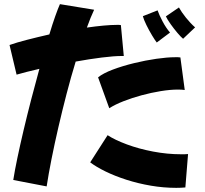

<svg xmlns="http://www.w3.org/2000/svg" viewBox="-20 -861 987 926"><path d="M205 38 44 7Q51 -38 64 -100Q77 -162 94 -234Q111 -306 130.5 -381.5Q150 -457 170 -529Q101 -513 60 -501L26 -644Q60 -656 110.5 -669Q161 -682 218 -695Q233 -745 246.5 -783Q260 -821 269 -841L434 -814Q417 -778 399 -728Q441 -734 478.5 -737.5Q516 -741 544 -741Q549 -741 554 -741Q559 -741 563 -740L577 -591H569Q530 -591 470.5 -583.5Q411 -576 345 -564Q322 -489 301 -408Q280 -327 261.5 -247Q243 -167 228.5 -94Q214 -21 205 38ZM863 -674Q853 -682 836 -702Q819 -722 803 -744.5Q787 -767 780 -782L843 -825Q855 -803 877 -775.5Q899 -748 921 -729ZM736 -656Q728 -666 713.5 -690Q699 -714 686 -740.5Q673 -767 669 -783L740 -811Q748 -788 764.5 -757Q781 -726 800 -704ZM507 -339 453 -488Q478 -508 524.5 -525.5Q571 -543 626.5 -556.5Q682 -570 734.5 -577.5Q787 -585 824 -585Q832 -585 838.5 -585Q845 -585 850 -584L871 -427Q864 -428 855.5 -428.5Q847 -429 838 -429Q801 -429 755 -421.5Q709 -414 663 -401.5Q617 -389 576 -373Q535 -357 507 -339ZM874 43Q863 44 852 44.5Q841 45 830 45Q769 45 707.5 34.5Q646 24 590 6Q534 -12 489 -34Q444 -56 415 -78L499 -209Q534 -186 592 -164.5Q650 -143 718.5 -130Q787 -117 853 -117Q861 -117 870 -117Q879 -117 887 -118Z"/></svg>

Font: Mochiy Pop P One
Style: Regular
Weight: 400
Designer: FONTDASU
Foundry: FONTDASU / Google Inc. / Adobe
Version: Version 2.000